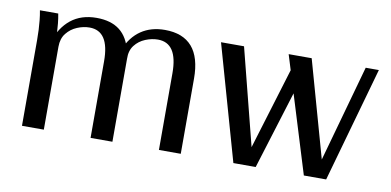

<svg xmlns="http://www.w3.org/2000/svg" viewBox="-55 -652 1641 805"><g transform="rotate(10 765.5 -250.0)"><path d="M70 0V-365Q70 -388 69 -408Q68 -428 66 -448.5Q64 -469 60 -490H138Q142 -469 144 -448.5Q146 -428 147 -408Q148 -388 148 -365L125 -363Q148 -431 191.5 -465.5Q235 -500 300 -500Q362 -500 399 -471Q436 -442 449 -384L424 -386Q448 -443 490 -471.5Q532 -500 591 -500Q668 -500 707 -455Q746 -410 746 -320V0H653V-326Q653 -391 632 -423Q611 -455 569 -455Q543 -455 516 -444Q489 -433 471.5 -410.5Q454 -388 455 -353V0H362V-326Q362 -391 341 -423Q320 -455 278 -455Q252 -455 225.5 -444Q199 -433 181 -410.5Q163 -388 163 -353V0Z M1270 0 1119 -490H1217L1344 -38H1321L1447 -490H1503L1365 0ZM970 0 831 -490H929L1044 -38H1021L1154 -474L1198 -429L1065 0Z"/></g></svg>

Font: Sutasoma
Style: Regular
Weight: 400
Designer: Izhar Fathurrohim, Akbar Rohmanto, Arusyal Khofiqoini
Foundry: Kiwari Kolektiv
Version: Version 1.102